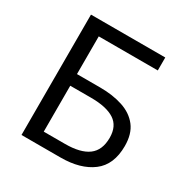

<svg xmlns="http://www.w3.org/2000/svg" viewBox="-167 -874 983 1014"><g transform="rotate(30 324.0 -367.0)"><path d="M100 0V-734H553V-655H193V-425H334Q412 -425 472.5 -405Q533 -385 567.5 -340.5Q602 -296 602 -222Q602 -108 530.5 -54Q459 0 338 0ZM193 -74H323Q417 -74 464 -109Q511 -144 511 -220Q511 -291 462.5 -322.5Q414 -354 320 -354H193Z"/></g></svg>

Font: Source Han Sans SC
Style: Regular
Weight: 400
Designer: Ryoko NISHIZUKA 西塚涼子 (kana, bopomofo & ideographs); Paul D. Hunt (Latin, Greek & Cyrillic); Sandoll Communications 산돌커뮤니
Foundry: Adobe
Version: Version 2.002;hotconv 1.0.116;makeotfexe 2.5.65601; ttfautoh